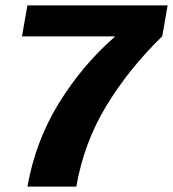

<svg xmlns="http://www.w3.org/2000/svg" viewBox="-20 -695 644 715"><path d="M82.1 0H264.2Q292.2 -161.9 375.1 -299.3Q458 -436.8 584.3 -560.3L604.2 -675H82.1L61.8 -559.4H407.6L406.8 -557.4Q286.6 -452.5 199.3 -310.9Q112.1 -169.3 82.1 0Z"/></svg>

Font: Anybody Thin
Style: Italic
Weight: 100
Italic angle: -10°
Designer: Tyler Finck
Foundry: Etcetera Type Company
Version: Version 1.114;gftools[0.9.25]